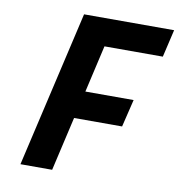

<svg xmlns="http://www.w3.org/2000/svg" viewBox="-78 -751 769 823"><g transform="rotate(10 307.0 -340.0)"><path d="M65 0 222 -680H614L586 -560H332L285 -355H495L466 -235H257L203 0Z"/></g></svg>

Font: Titillium Web
Style: Bold Italic
Weight: 700
Italic angle: -13°
Version: Version 1.001;PS 57.000;hotconv 1.0.70;makeotf.lib2.5.55311